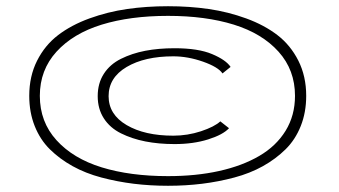

<svg xmlns="http://www.w3.org/2000/svg" viewBox="-20 -657 1090 617"><path d="M520 -60Q462.5 -60 409.8 -66.5Q357 -73 306 -86.5Q255 -100 213.5 -123Q172 -146 140.5 -177Q109 -208 91.5 -252Q74 -296 74 -349Q74 -412 99.2 -462Q124.5 -512 166.8 -544.2Q209 -576.5 267.5 -597.8Q326 -619 388.2 -628Q450.5 -637 520 -637Q589 -637 651 -628Q713 -619 771.2 -597.8Q829.5 -576.5 871.5 -544.2Q913.5 -512 938.8 -462Q964 -412 964 -349Q964 -296 946.5 -252Q929 -208 897.5 -177Q866 -146 824.8 -123Q783.5 -100 732.8 -86.5Q682 -73 629.5 -66.5Q577 -60 520 -60ZM520 -91Q610 -91 684.2 -107.5Q758.5 -124 813 -155.8Q867.5 -187.5 897.8 -236.8Q928 -286 928 -349Q928 -432 875.2 -490.8Q822.5 -549.5 731.5 -577.8Q640.5 -606 520 -606Q398.5 -606 306.8 -577.8Q215 -549.5 161.5 -490.8Q108 -432 108 -349Q108 -265.5 161.5 -206.5Q215 -147.5 306.8 -119.2Q398.5 -91 520 -91ZM716 -245Q696.5 -224 648.8 -209Q601 -194 541 -194Q490 -194 447 -202.5Q404 -211 368.8 -228.5Q333.5 -246 313.8 -276.5Q294 -307 294 -348Q294 -389.5 313.8 -420Q333.5 -450.5 368.8 -468Q404 -485.5 446.8 -493.8Q489.5 -502 541 -502Q617 -502 661.5 -483.2Q706 -464.5 721 -442L695 -421Q681.5 -441.5 632.5 -458.8Q583.5 -476 537 -476Q445 -476 387 -441.8Q329 -407.5 329 -348Q329 -289 387 -255Q445 -221 537 -221Q582.5 -221 625.8 -235.2Q669 -249.5 688 -267Z"/></svg>

Font: League Mono Extended Thin
Style: Regular
Weight: 100
Width: 9
Designer: Tyler Finck
Foundry: The League of Moveable Type / Tyler Finck
Version: Version 2.210